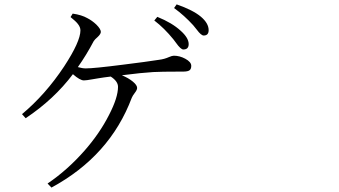

<svg xmlns="http://www.w3.org/2000/svg" viewBox="-20 -809 1540 873"><path d="M213.9 43.9 196.3 25.4Q286.1 -35.2 364.3 -124Q433.6 -203.1 475.6 -286.1Q516.6 -365.2 516.6 -414.1Q516.6 -439.5 483.4 -460.9Q472.7 -460 453.1 -457Q435.5 -454.1 427.7 -453.1Q418 -452.1 398.4 -448.2Q372.1 -443.4 361.3 -443.4Q343.8 -443.4 311.5 -471.7Q225.6 -357.4 96.7 -271.5L80.1 -290Q187.5 -379.9 271.5 -506.8Q345.7 -620.1 345.7 -670.9Q345.7 -685.5 334 -700.2Q325.2 -711.9 300.8 -731.4L310.5 -747.1Q351.6 -741.2 377 -726.6Q398.4 -715.8 418 -697.3Q438.5 -676.8 438.5 -664.1Q438.5 -654.3 423.8 -640.6Q411.1 -629.9 406.2 -622.1Q372.1 -557.6 334 -503.9Q354.5 -498 370.1 -498Q407.2 -498 537.1 -514.6Q647.5 -528.3 703.1 -537.1Q727.5 -540 749 -549.8Q762.7 -555.7 770.5 -555.7Q796.9 -555.7 822.3 -542Q849.6 -527.3 849.6 -509.8Q849.6 -496.1 842.8 -490.2Q835 -483.4 811.5 -483.4Q806.6 -483.4 793 -483.4Q713.9 -483.4 676.8 -481.4Q626 -478.5 534.2 -466.8Q564.5 -454.1 584 -438Q603.5 -421.9 603.5 -409.2Q603.5 -400.4 593.3 -387.2Q583 -374 579.1 -364.3Q479.5 -99.6 213.9 43.9ZM813.5 -584Q801.8 -584 780.3 -614.3Q772.5 -624 768.6 -629.9Q726.6 -681.6 681.6 -715.8L695.3 -732.4Q762.7 -705.1 801.8 -668.9Q837.9 -636.7 837.9 -608.4Q837.9 -584 813.5 -584ZM906.2 -647.5Q894.5 -647.5 875 -673.8Q865.2 -686.5 858.4 -694.3Q818.4 -738.3 771.5 -772.5L783.2 -789.1Q858.4 -762.7 893.6 -732.9Q928.7 -703.1 928.7 -671.9Q928.7 -647.5 906.2 -647.5Z"/></svg>

Font: Bpmf Zihi Box R
Style: R
Weight: 400
Foundry: But Ko
Version: Version 1.320